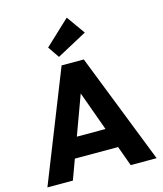

<svg xmlns="http://www.w3.org/2000/svg" viewBox="-139 -1085 1008 1187"><g transform="rotate(-15 364.5 -491.5)"><path d="M15 0 295 -706H437L714 0H548L336 -586H393L178 0ZM174 -128V-256H559V-128ZM293 -761 243 -834 402 -983 486 -865Z"/></g></svg>

Font: Outfit Thin
Style: Bold
Weight: 700
Version: Version 1.100;gftools[0.9.27]